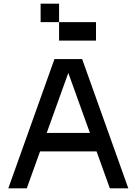

<svg xmlns="http://www.w3.org/2000/svg" viewBox="-20 -1020 740 1040"><path d="M275 -700 25 0H125L197 -200H503L575 0H675L425 -700ZM200 -900H300V-1000H200ZM233 -300 350 -625 467 -300ZM300 -800H500V-900H300Z"/></svg>

Font: LS-VG5000
Style: Regular
Weight: 400
Designer: Justin Bihan, 2021
Foundry: Justin Bihan, 2021
Version: Version 1.000;Glyphs 3.1.2 (3151)